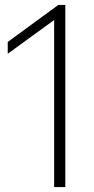

<svg xmlns="http://www.w3.org/2000/svg" viewBox="-20 -762 384 782"><path d="M200.5 0V-680.5L11.5 -543V-591L217.5 -742H246V0Z"/></svg>

Font: Encode Sans XLt
Style: Regular
Weight: 200
Designer: Multiple Designers
Foundry: Impallari Type
Version: Version 3.002; ttfautohint (v1.8.3) -l 8 -r 50 -G 200 -x 14 